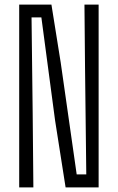

<svg xmlns="http://www.w3.org/2000/svg" viewBox="-20 -820 516 840"><path d="M64 0V-800H205L245.5 -547L315.5 -57H357.5L352 -527L349.5 -800H411.5V0H267L221 -293L161 -744H118L123 -322L126 0Z"/></svg>

Font: Big Shoulders Text Thin Light
Style: Regular
Weight: 300
Version: Version 2.002